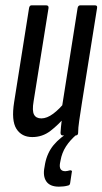

<svg xmlns="http://www.w3.org/2000/svg" viewBox="-20 -508 384 720"><path d="M101 6Q61 6 41.5 -25Q22 -56 33 -125L89 -478Q91 -488 98 -488H153Q163 -488 162 -478L106 -128Q100 -93 107.5 -78.5Q115 -64 135 -64Q156 -64 179.5 -81.5Q203 -99 225 -127L226 -72Q199 -40 169 -17Q139 6 101 6ZM216 0Q207 0 207 -10Q208 -30 211.5 -57Q215 -84 217 -100L213 -110L271 -478Q273 -488 281 -488H336Q346 -488 344 -478L287 -121Q281 -82 277 -55Q273 -28 273 -10Q273 0 263 0ZM201 192Q167 192 153.5 172Q140 152 147 118L149 106Q157 65 181 36Q205 7 249 -19L269 -5Q243 17 227.5 41Q212 65 207 94L205 104Q200 134 225 134Q229 134 233 133Q237 132 241 131Q246 130 248.5 132Q251 134 249 139L243 179Q242 187 234 188Q227 190 218.5 191Q210 192 201 192Z"/></svg>

Font: Sofia Sans Extra Condensed Medium
Style: Italic
Weight: 500
Italic angle: -9°
Version: Version 4.100